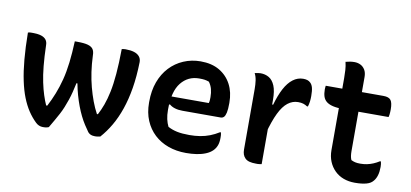

<svg xmlns="http://www.w3.org/2000/svg" viewBox="-68 -931 2496 1167"><g transform="rotate(10 1180.0 -347.0)"><path d="M341 -537H355Q399 -537 422 -530.5Q445 -524 454.5 -510Q464 -496 464 -471Q466 -419 473 -371Q480 -323 491.5 -279.5Q503 -236 517.5 -197Q532 -158 550 -125H556Q572 -155 585 -190.5Q598 -226 608 -273.5Q618 -321 623.5 -386Q629 -451 630 -540Q634 -541 637 -541.5Q640 -542 644.5 -542.5Q649 -543 654 -543Q684 -543 705.5 -536.5Q727 -530 739 -516Q751 -502 751 -481Q749 -392 737 -319.5Q725 -247 704.5 -187.5Q684 -128 656 -80Q628 -32 594 6Q590 7 585.5 7.5Q581 8 577 9Q573 10 568.5 10Q564 10 560 10Q546 10 536 6Q526 2 518 -7Q505 -25 490.5 -47.5Q476 -70 463 -96.5Q450 -123 438.5 -153.5Q427 -184 417.5 -217.5Q408 -251 401 -288H395Q389 -260 382.5 -233.5Q376 -207 367.5 -182Q359 -157 349.5 -133.5Q340 -110 328 -87.5Q316 -65 303 -42.5Q290 -20 276 4Q271 6 265.5 7.5Q260 9 254 9.5Q248 10 240 10Q227 10 215.5 5Q204 0 195 -9Q167 -36 145 -69.5Q123 -103 106 -146Q89 -189 77 -245.5Q65 -302 58.5 -374.5Q52 -447 51 -540Q56 -542 60.5 -542.5Q65 -543 70 -543Q75 -543 81 -543Q113 -543 133 -536.5Q153 -530 163 -517Q173 -504 173 -484Q175 -411 180.5 -355.5Q186 -300 195 -257.5Q204 -215 214.5 -182.5Q225 -150 237 -123H244Q265 -163 282 -206Q299 -249 311.5 -297.5Q324 -346 331 -405Q338 -464 341 -537Z M1116 -550Q1185 -550 1232.5 -522Q1280 -494 1305.5 -445.5Q1331 -397 1331 -333V-329Q1331 -292 1326.5 -271.5Q1322 -251 1314 -243Q1306 -235 1295 -235H1058Q1032 -235 1011 -241.5Q990 -248 977 -260L957 -250L960 -309H1208Q1211 -318 1211.5 -328Q1212 -338 1212 -346Q1212 -373 1206 -395.5Q1200 -418 1186 -437Q1172 -442 1159.5 -444Q1147 -446 1125 -446Q1056 -446 1013.5 -392.5Q971 -339 971 -230V-223Q971 -193 976.5 -168.5Q982 -144 992 -124Q1018 -110 1049 -103.5Q1080 -97 1125 -97Q1160 -97 1191 -102Q1222 -107 1250.5 -118Q1279 -129 1306 -146H1312Q1314 -138 1314.5 -130Q1315 -122 1315 -113Q1315 -84 1307.5 -65Q1300 -46 1286 -32Q1270 -16 1244.5 -5.5Q1219 5 1188.5 9.5Q1158 14 1124 14Q1064 14 1014 -4Q964 -22 927.5 -56Q891 -90 870.5 -138.5Q850 -187 850 -248V-255Q850 -323 870 -377Q890 -431 926 -469.5Q962 -508 1011 -529Q1060 -550 1116 -550Z M1582 -367H1595Q1612 -427 1634 -468.5Q1656 -510 1685 -532Q1714 -554 1748 -554Q1763 -554 1774 -550.5Q1785 -547 1793 -539Q1804 -529 1809 -510.5Q1814 -492 1814 -459Q1814 -450 1813.5 -441.5Q1813 -433 1812 -424.5Q1811 -416 1809 -408Q1807 -400 1805 -393H1799Q1787 -401 1774 -405Q1761 -409 1742 -409Q1708 -409 1679 -386.5Q1650 -364 1626.5 -315.5Q1603 -267 1582 -190ZM1589 1Q1582 2 1576.5 3Q1571 4 1566 4Q1561 4 1555 4Q1530 4 1513.5 -0.5Q1497 -5 1487 -15Q1477 -25 1472.5 -38Q1468 -51 1468 -68Q1468 -109 1468 -147.5Q1468 -186 1468 -223.5Q1468 -261 1468 -297Q1468 -333 1468 -369.5Q1468 -406 1468 -441Q1468 -469 1464.5 -493.5Q1461 -518 1451 -537Q1457 -538 1463 -539Q1469 -540 1475.5 -541Q1482 -542 1487 -542Q1516 -542 1539 -528.5Q1562 -515 1575.5 -483Q1589 -451 1589 -395Q1589 -355 1589 -313.5Q1589 -272 1589 -231Q1589 -190 1589 -150.5Q1589 -111 1589 -72.5Q1589 -34 1589 1Z M1890 -536H2246Q2280 -536 2292 -519.5Q2304 -503 2304 -463Q2304 -455 2303.5 -446Q2303 -437 2302 -429.5Q2301 -422 2299 -415H2020Q1981 -415 1955.5 -421Q1930 -427 1915 -439Q1900 -451 1894 -469.5Q1888 -488 1888 -514Q1888 -518 1888.5 -522Q1889 -526 1889 -529.5Q1889 -533 1890 -536ZM2300 -141Q2302 -133 2303 -125Q2304 -117 2304 -108Q2304 -78 2297.5 -56Q2291 -34 2279 -20Q2272 -11 2262 -4.5Q2252 2 2237.5 6Q2223 10 2205.5 12Q2188 14 2165 14Q2128 14 2096.5 2.5Q2065 -9 2041.5 -32Q2018 -55 2005 -86.5Q1992 -118 1992 -157Q1992 -213 1992 -268.5Q1992 -324 1992 -379.5Q1992 -435 1992 -490.5Q1992 -546 1992 -601Q1992 -626 1990.5 -650.5Q1989 -675 1983 -700Q1997 -704 2010.5 -706Q2024 -708 2037 -708Q2058 -708 2075 -699.5Q2092 -691 2102.5 -673.5Q2113 -656 2113 -629Q2113 -572 2113 -515Q2113 -458 2113 -400.5Q2113 -343 2113 -286Q2113 -229 2113 -172Q2113 -156 2115 -142.5Q2117 -129 2122 -118Q2134 -112 2146.5 -109Q2159 -106 2178 -106Q2200 -106 2219.5 -110Q2239 -114 2258 -122Q2277 -130 2294 -141Z"/></g></svg>

Font: Recursive Casual SemiBold
Style: Regular
Weight: 600
Version: Version 1.047